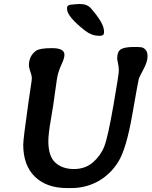

<svg xmlns="http://www.w3.org/2000/svg" viewBox="-20 -938 758 960"><path d="M500 -782.2V-774.9Q500 -758.8 478.5 -758.8H476.1L473.6 -759.3Q438.5 -759.3 406.2 -784.2Q315.4 -855 315.4 -892.6V-899.4Q315.4 -915.5 346.2 -915.5L352.1 -916.5L376.5 -918H379.4Q415.5 -918 434.1 -897Q500 -821.8 500 -782.2ZM302.2 -664.6Q302.2 -647.5 289.6 -620.4Q276.9 -593.3 270.8 -571.5Q264.6 -549.8 256.1 -482.9Q247.6 -416 234.6 -342Q221.7 -268.1 221.7 -231.9Q221.7 -156.2 257.1 -124.5Q292.5 -92.8 349.6 -92.8Q406.7 -92.8 445.3 -126.7Q483.9 -160.6 501.7 -206.5Q519.5 -252.4 546.9 -409.7Q574.2 -566.9 574.2 -584.5Q574.2 -602.1 570.1 -621.1Q565.9 -640.1 565.9 -643.6Q565.9 -681.2 585.2 -692.1Q604.5 -703.1 648.4 -703.1H666Q688.5 -703.1 696.8 -698.2Q717.8 -686 717.8 -657.5Q717.8 -628.9 697.3 -591.3Q676.8 -553.7 673.6 -542Q670.4 -530.3 640.9 -361.8Q611.3 -193.4 571.8 -129.6Q532.2 -65.9 470.7 -31.7Q409.2 2.4 335.4 2.4H315.9Q213.4 2.4 154.8 -54.2Q96.2 -110.8 96.2 -214.4Q96.2 -243.2 120.6 -414.1L123 -431.2Q127 -462.9 133.1 -500Q139.2 -537.1 139.2 -547.9Q139.2 -558.6 131.8 -579.8Q124.5 -601.1 124.5 -610.4Q124.5 -658.2 160.2 -684.1Q178.2 -697.3 240.2 -697.3Q302.2 -697.3 302.2 -664.6Z"/></svg>

Font: Averia Libre
Style: Bold Italic
Weight: 700
Italic angle: -6.90001°
Version: Version 1.002